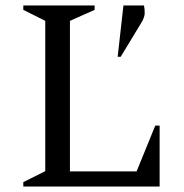

<svg xmlns="http://www.w3.org/2000/svg" viewBox="-20 -680 672 700"><path d="M65 0V-16L145 -56V-604L65 -644V-660H325V-644L235 -604V-55H478L546 -222H562V0ZM409 -473 430 -660H505Q508 -646 507.5 -631Q507 -616 494 -595L420 -473Z"/></svg>

Font: Spectral
Style: Regular
Weight: 400
Designer: Jean-Baptiste Levee
Foundry: Production Type
Version: Version 1.002